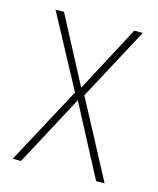

<svg xmlns="http://www.w3.org/2000/svg" viewBox="-86 -590 537 652"><g transform="rotate(15 182.0 -263.5)"><path d="M166 -272 20 0H49L182 -249L313 0H343L199 -271L336 -527H306L182 -293L59 -527H29Z"/></g></svg>

Font: Noto Sans Hebrew Condensed Thin
Style: Regular
Weight: 100
Width: 3
Designer: Monotype Design Team
Foundry: Monotype Imaging Inc.
Version: Version 2.004